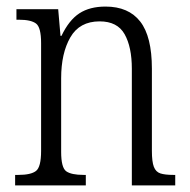

<svg xmlns="http://www.w3.org/2000/svg" viewBox="-20 -564 577 584"><path d="M26 0V-32H36Q74 -32 89.5 -44Q105 -56 105 -105V-433Q105 -481 89.5 -492.5Q74 -504 38 -504H30V-536H157L164 -455H167Q190 -503 221.5 -523.5Q253 -544 301 -544Q371 -544 406.5 -498.5Q442 -453 442 -355V-105Q442 -72 448 -56.5Q454 -41 468 -36.5Q482 -32 507 -32H513V0H381V-355Q381 -421 359 -460Q337 -499 283 -499Q222 -499 194 -450.5Q166 -402 166 -326V-102Q166 -54 181.5 -43Q197 -32 234 -32H241V0Z"/></svg>

Font: Noto Serif Condensed Light
Style: Regular
Weight: 300
Width: 3
Designer: Monotype Design Team
Foundry: Monotype Imaging Inc.
Version: Version 2.013